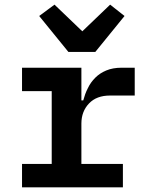

<svg xmlns="http://www.w3.org/2000/svg" viewBox="-20 -808 640 828"><path d="M391 -584C391 -584 517 -739 517 -739C517 -739 455 -788 455 -788C455 -788 335 -673 335 -673C335 -673 215 -788 215 -788C215 -788 149 -739 149 -739C149 -739 275 -584 275 -584C275 -584 391 -584 391 -584ZM75 0C75 0 510 0 510 0C510 0 510 -101 510 -101C510 -101 331 -101 331 -101C331 -101 331 -275 331 -275C331 -275 331 -275 331 -275C331 -310 342 -339 364 -362C386 -385 416 -396 455 -396C455 -396 561 -396 561 -396C561 -396 561 -516 561 -516C561 -516 505 -516 505 -516C505 -516 505 -516 505 -516C479 -516 457 -512 438 -504C419 -496 404 -486 391 -473C378 -460 367 -445 359 -428C350 -411 344 -393 339 -375C339 -375 331 -375 331 -375C331 -375 331 -516 331 -516C331 -516 75 -516 75 -516C75 -516 75 -415 75 -415C75 -415 203 -415 203 -415C203 -415 203 -101 203 -101C203 -101 75 -101 75 -101C75 -101 75 0 75 0Z"/></svg>

Font: IBM Plex Mono Mod
Style: SemiBold
Weight: 500
Designer: Mike Abbink, Paul van der Laan, Pieter van Rosmalen
Foundry: Bold Monday
Version: ""